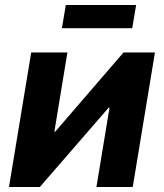

<svg xmlns="http://www.w3.org/2000/svg" viewBox="-20 -752 659 772"><path d="M513.7 0H367.7L420.4 -319.3H417L140.1 0H16.1L105.5 -541H251L198.7 -222.7H202.1L476.6 -541H603ZM527.3 -731.9 511.7 -638.7H229L244.6 -731.9Z"/></svg>

Font: Inter 17pt
Style: Bold Italic
Weight: 700
Italic angle: -9.3988°
Version: Version 4.001;git-66647c0bb